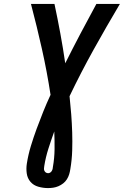

<svg xmlns="http://www.w3.org/2000/svg" viewBox="-20 -755 640 980"><path d="M225 205Q200 205 175.5 198Q151 191 135.5 173Q120 155 116.5 130Q113 105 117 80Q124 35 137.5 -9.5Q151 -54 167 -97.5Q183 -141 200.5 -184.5Q218 -228 238 -271Q220 -389 194 -505Q168 -621 138 -735H258Q274 -660 288 -584Q302 -508 313 -432Q351 -508 391 -584Q431 -660 472 -735H592Q523 -619 458 -502Q393 -385 335 -264Q340 -218 343.5 -172Q347 -126 348.5 -79.5Q350 -33 348.5 14Q347 61 339 108Q337 122 333 135Q329 148 321.5 160Q314 172 302.5 181Q291 190 278 195.5Q265 201 251.5 203Q238 205 225 205ZM226 129Q231 129 236 126Q241 123 244 118Q247 113 248.5 107.5Q250 102 250 97Q258 52 258.5 6.5Q259 -39 257 -84Q241 -40 227 4Q213 48 206 92Q205 99 204.5 105Q204 111 206.5 116.5Q209 122 214 125.5Q219 129 226 129Z"/></svg>

Font: Iosevka Curly Extended Oblique
Style: Bold
Weight: 700
Width: 7
Italic angle: -9°
Monospace: yes
Designer: Belleve Invis
Foundry: Belleve Invis
Version: Version 11.1.0; ttfautohint (v1.8.3)